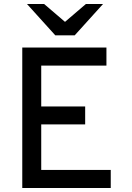

<svg xmlns="http://www.w3.org/2000/svg" viewBox="-20 -937 656 957"><path d="M91 0V-700H510.5V-610H185.5V-406.5H404.5V-317H185.5V-90H532V0ZM255.5 -761 114.5 -917H200L304 -828L408 -917H493.5L352.5 -761Z"/></svg>

Font: Overpass Mono Medium
Style: Regular
Weight: 500
Monospace: yes
Designer: Delve Withrington, Dave Bailey
Foundry: Delve Fonts LLC
Version: Version 4.000